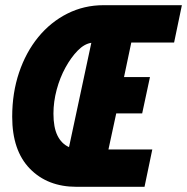

<svg xmlns="http://www.w3.org/2000/svg" viewBox="-20 -720 721 740"><path d="M275 0Q163 0 95 -70Q27 -140 27 -270Q27 -362 53.5 -440.5Q80 -519 127.5 -577Q175 -635 239.5 -667.5Q304 -700 379 -700H681L651 -556H486L458 -423H558L528 -283H428L398 -144H567L537 0ZM246 -153 332 -555Q305 -551 279.5 -525Q254 -499 232.5 -460Q211 -421 198.5 -374.5Q186 -328 186 -282Q186 -229 201.5 -197.5Q217 -166 246 -153Z"/></svg>

Font: Red Hat Mono
Style: Italic
Weight: 400
Italic angle: -12°
Monospace: yes
Designer: Pentagram, MCKL
Foundry: MCKL
Version: Version 1.030